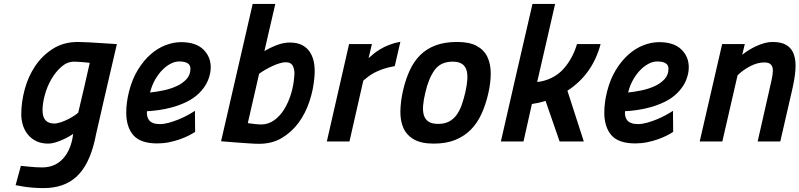

<svg xmlns="http://www.w3.org/2000/svg" viewBox="-20 -725 4097 984"><path d="M204 239Q177 239 151 237Q125 235 105 232Q81 228 60 224L87 125Q107 127 127 129Q144 131 163 132Q182 133 196 133Q262 133 303.5 87.5Q345 42 355 -39Q347 -33 332 -24.5Q317 -16 299 -8Q281 0 262 5.5Q243 11 227 11Q193 11 167.5 -1Q142 -13 124.5 -33.5Q107 -54 98 -81.5Q89 -109 89 -140Q89 -201 106.5 -266.5Q124 -332 160 -386Q196 -440 251 -475Q306 -510 380 -510Q401 -510 434.5 -508Q468 -506 500 -504Q538 -501 579 -499Q556 -399 539 -327Q522 -255 510.5 -204Q499 -153 491.5 -120.5Q484 -88 479 -66.5Q474 -45 471 -31.5Q468 -18 466 -7Q437 120 373 179.5Q309 239 204 239ZM360 -409Q325 -409 295.5 -383.5Q266 -358 244 -320.5Q222 -283 210 -239.5Q198 -196 198 -160Q198 -92 258 -92Q273 -92 292 -98.5Q311 -105 329 -114Q347 -123 361 -132.5Q375 -142 381 -148Q396 -211 411 -275.5Q426 -340 440 -403Q425 -404 410 -406Q397 -407 383.5 -408Q370 -409 360 -409Z M980 -49Q968 -41 947.5 -30.5Q927 -20 901.5 -11Q876 -2 846.5 4Q817 10 786 10Q700 10 663.5 -32Q627 -74 627 -148Q627 -199 641 -255Q657 -319 686.5 -367Q716 -415 752 -446.5Q788 -478 828.5 -493.5Q869 -509 908 -509Q983 -509 1021.5 -472Q1060 -435 1060 -380Q1060 -348 1046 -313.5Q1032 -279 1000 -247Q972 -220 935.5 -202.5Q899 -185 862 -175Q825 -165 791 -160.5Q757 -156 733 -155Q732 -142 734.5 -130Q737 -118 744 -109Q751 -100 764.5 -94.5Q778 -89 800 -89Q821 -89 846 -96Q871 -103 895.5 -113Q920 -123 942 -135Q964 -147 979 -157ZM898 -410Q878 -410 856.5 -399.5Q835 -389 814.5 -369Q794 -349 776.5 -319.5Q759 -290 749 -251Q780 -254 816.5 -261.5Q853 -269 884 -283Q915 -297 935.5 -319Q956 -341 956 -373Q956 -410 898 -410Z M1335 -463Q1365 -481 1399 -494Q1433 -507 1465 -507Q1505 -507 1531 -492.5Q1557 -478 1571.5 -453Q1586 -428 1590.5 -395.5Q1595 -363 1591 -326Q1586 -266 1566 -205.5Q1546 -145 1511 -97Q1476 -49 1425.5 -18.5Q1375 12 1308 12Q1285 12 1252 9.5Q1219 7 1188 5Q1152 2 1113 -1L1275 -705H1391ZM1445 -406Q1431 -406 1412.5 -400.5Q1394 -395 1375 -386Q1356 -377 1338 -366.5Q1320 -356 1308 -347L1250 -94Q1270 -91 1288.5 -89Q1307 -87 1317 -87Q1355 -87 1385.5 -109Q1416 -131 1437.5 -166.5Q1459 -202 1472 -245.5Q1485 -289 1488 -333Q1492 -361 1482.5 -383.5Q1473 -406 1445 -406Z M1769 -499H1886L1869 -427Q1880 -437 1894.5 -449Q1909 -461 1929 -473Q1949 -485 1974.5 -495Q2000 -505 2032 -511L2003 -386Q1967 -380 1942 -371Q1917 -362 1899 -352.5Q1881 -343 1867.5 -332.5Q1854 -322 1842 -312L1771 0H1655Z M2323 -510Q2386 -510 2423.5 -489.5Q2461 -469 2478 -433Q2495 -397 2495 -348.5Q2495 -300 2482 -244Q2469 -188 2447.5 -141Q2426 -94 2393 -60.5Q2360 -27 2313.5 -8Q2267 11 2203 11Q2139 11 2101.5 -10.5Q2064 -32 2047.5 -69Q2031 -106 2032 -156Q2033 -206 2046 -263Q2059 -319 2080 -364.5Q2101 -410 2133.5 -442.5Q2166 -475 2212.5 -492.5Q2259 -510 2323 -510ZM2226 -90Q2258 -90 2281 -102Q2304 -114 2320 -136Q2336 -158 2346.5 -188Q2357 -218 2365 -253Q2373 -288 2375 -317Q2377 -346 2370.5 -366.5Q2364 -387 2347 -398Q2330 -409 2300 -409Q2238 -409 2207 -365.5Q2176 -322 2160 -251Q2151 -215 2148.5 -185Q2146 -155 2152.5 -134Q2159 -113 2176.5 -101.5Q2194 -90 2226 -90Z M2547 0Q2587 -177 2627.5 -352Q2668 -527 2709 -705H2825Q2802 -604 2779 -504.5Q2756 -405 2733 -305L2755 -308Q2827 -324 2871.5 -376Q2916 -428 2937 -499H3058Q3017 -344 2888 -260L2972 0H2848L2776 -208Q2767 -205 2757.5 -202.5Q2748 -200 2739 -198L2706 -192L2663 0Z M3430 -49Q3418 -41 3397.5 -30.5Q3377 -20 3351.5 -11Q3326 -2 3296.5 4Q3267 10 3236 10Q3150 10 3113.5 -32Q3077 -74 3077 -148Q3077 -199 3091 -255Q3107 -319 3136.5 -367Q3166 -415 3202 -446.5Q3238 -478 3278.5 -493.5Q3319 -509 3358 -509Q3433 -509 3471.5 -472Q3510 -435 3510 -380Q3510 -348 3496 -313.5Q3482 -279 3450 -247Q3422 -220 3385.5 -202.5Q3349 -185 3312 -175Q3275 -165 3241 -160.5Q3207 -156 3183 -155Q3182 -142 3184.5 -130Q3187 -118 3194 -109Q3201 -100 3214.5 -94.5Q3228 -89 3250 -89Q3271 -89 3296 -96Q3321 -103 3345.5 -113Q3370 -123 3392 -135Q3414 -147 3429 -157ZM3348 -410Q3328 -410 3306.5 -399.5Q3285 -389 3264.5 -369Q3244 -349 3226.5 -319.5Q3209 -290 3199 -251Q3230 -254 3266.5 -261.5Q3303 -269 3334 -283Q3365 -297 3385.5 -319Q3406 -341 3406 -373Q3406 -410 3348 -410Z M3566 0 3681 -499H3797L3784 -444Q3798 -456 3816.5 -467.5Q3835 -479 3855.5 -488.5Q3876 -498 3897.5 -504Q3919 -510 3939 -510Q3985 -510 4011.5 -493.5Q4038 -477 4049 -445Q4060 -413 4056.5 -366.5Q4053 -320 4039 -261L3979 0H3863L3922 -260Q3929 -291 3935 -318Q3941 -345 3941 -364Q3941 -383 3931 -394Q3921 -405 3897 -405Q3861 -405 3823.5 -385Q3786 -365 3760 -339L3682 0Z"/></svg>

Font: Panefresco 800wt
Style: Italic
Weight: 800
Foundry: Campivisivi & Chank Co
Version: Version 1.001